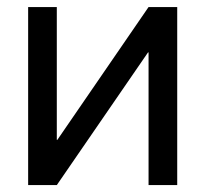

<svg xmlns="http://www.w3.org/2000/svg" viewBox="-20 -536 595 556"><path d="M410.2 0V-384.3H408.7L144.5 0H61.5V-515.6H144.5V-130.9H146L410.2 -515.6H493.2V0Z"/></svg>

Font: Intratopia Thin
Style: Regular
Weight: 100
Designer: Rasmus Andersson
Foundry: rsms
Version: Version 3.000;Glyphs 3.2.3 (3260)